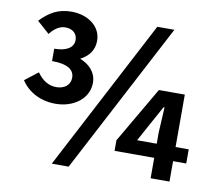

<svg xmlns="http://www.w3.org/2000/svg" viewBox="-83 -851 1087 963"><g transform="rotate(10 460.5 -370.0)"><path d="M206 -285C296 -285 373 -339 373 -421C373 -474 336 -511 289 -529C331 -551 357 -584 357 -632C357 -708 287 -754 206 -754C139 -754 94 -728 48 -680L111 -624C132 -651 158 -671 189 -671C226 -671 250 -650 250 -617C250 -578 213 -556 152 -556V-493C228 -493 266 -471 266 -428C266 -390 235 -368 196 -368C156 -368 125 -387 97 -426L30 -374C67 -318 130 -285 206 -285ZM240 14H326L729 -754H642ZM741 0H837V-104H904V-176H837V-443H705L539 -158V-104H741ZM741 -176H641L694 -273L743 -362H748L741 -232Z"/></g></svg>

Font: Source Han Sans KR
Style: Bold
Weight: 700
Designer: Ryoko NISHIZUKA 西塚涼子 (kana, bopomofo & ideographs); Paul D. Hunt (Latin, Greek & Cyrillic); Sandoll Communications 산돌커뮤니
Foundry: Adobe
Version: Version 2.004;hotconv 1.0.118;makeotfexe 2.5.65603